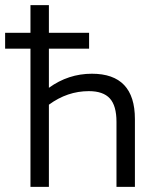

<svg xmlns="http://www.w3.org/2000/svg" viewBox="-30 -730 630 750"><path d="M89 0V-540H-10V-602H89V-710H161V-602H318V-540H161V-387Q237 -442 329 -442Q497 -442 497 -265V0H425V-254Q425 -317 399 -345.5Q373 -374 317 -374Q233 -374 161 -321V0Z"/></svg>

Font: Sometype Mono
Style: Regular
Weight: 400
Monospace: yes
Designer: Ryoichi Tsunekawa
Foundry: Dharma Type
Version: Version 1.000; ttfautohint (v1.8.3)